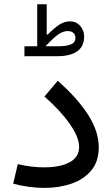

<svg xmlns="http://www.w3.org/2000/svg" viewBox="-20 -894 537 917"><path d="M157.7 -672.9V-873.5H203.1V-729H208Q240.2 -761.7 264.6 -776.9Q289.1 -792 314 -792Q344.2 -792 363 -770.5Q381.8 -749 381.8 -719.7Q381.8 -672.4 348.6 -648.9Q315.4 -625.5 253.4 -625.5H96.7V-672.9ZM197.3 -672.9H253.4Q298.3 -672.9 319.3 -682.1Q340.3 -691.4 340.3 -712.4Q340.3 -727.5 330.6 -736.6Q320.8 -745.6 303.7 -745.6Q281.2 -745.6 257.8 -729.2Q234.4 -712.9 197.3 -672.9ZM451.7 -190.9Q451.7 -123 416 -80.1Q380.4 -37.1 321.3 -16.8Q262.2 3.4 191.9 3.4Q157.2 3.4 119.9 -1.5Q82.5 -6.3 43 -16.6L64.9 -109.9Q99.6 -102.1 130.6 -98.4Q161.6 -94.7 189.9 -94.7Q268.6 -94.7 313.2 -119.4Q357.9 -144 357.9 -192.4Q357.9 -237.8 314.2 -300.8Q270.5 -363.8 192.4 -433.1L255.9 -508.3Q353.5 -421.4 402.6 -343Q451.7 -264.6 451.7 -190.9Z"/></svg>

Font: Estedad-FD Medium
Style: Regular
Weight: 500
Designer: Amin Abedi
Version: Version 7.3